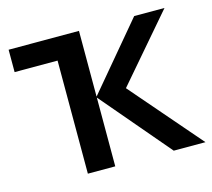

<svg xmlns="http://www.w3.org/2000/svg" viewBox="-83 -641 819 740"><g transform="rotate(-15 326.0 -270.5)"><path d="M631.3 -540.5 407.7 -280.3 649.9 0H523.4L290 -274.4V0H180.7V-451.2H9.3V-540.5H290V-278.3L510.3 -540.5Z"/></g></svg>

Font: Open Sans SemiBold
Style: Regular
Weight: 600
Designer: Monotype Design Team
Foundry: Monotype Imaging Inc.
Version: Version 3.003; ttfautohint (v1.8.4)